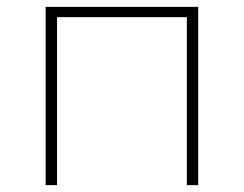

<svg xmlns="http://www.w3.org/2000/svg" viewBox="-20 -539 710 559"><path d="M113 -519V0H146V-489H524V0H557V-519Z"/></svg>

Font: Talent ExtraLight
Style: Regular
Weight: 200
Designer: Mike Powis
Version: Version 1.001;hotconv 1.0.109;makeotfexe 2.5.65596